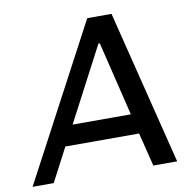

<svg xmlns="http://www.w3.org/2000/svg" viewBox="-114 -764 841 841"><g transform="rotate(-10 307.0 -343.0)"><path d="M436 -686H328L-36 0H58L136 -149H464L501 0H607ZM363 -568 443 -238H184L357 -568Z"/></g></svg>

Font: Chivo
Style: Italic
Weight: 400
Italic angle: -8°
Designer: Hector Gatti
Foundry: Omnibus-Type
Version: Version 1.003;PS 001.003;hotconv 1.0.70;makeotf.lib2.5.58329